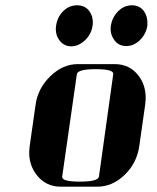

<svg xmlns="http://www.w3.org/2000/svg" viewBox="-20 -702 591 722"><path d="M89.8 -127.9Q89.8 -136.2 91.8 -153.8L113.8 -308.1Q122.1 -369.6 169.9 -416Q216.3 -460.9 272.9 -460.9H411.1Q468.8 -460.9 502 -416Q527.8 -381.8 527.8 -334Q527.8 -325.7 525.9 -308.1L503.9 -153.8Q495.1 -89.4 449.2 -44.9Q402.8 0 346.2 0H208Q151.9 0 117.2 -44.9Q89.8 -81.1 89.8 -127.9ZM189.9 -591.8Q189.9 -600.1 190.9 -605Q195.3 -637.7 217.8 -660.2Q239.7 -682.1 270 -682.1Q299.8 -682.1 315.9 -660.2Q329.1 -642.1 329.1 -618.2Q329.1 -609.9 328.1 -606Q323.7 -573.2 299.8 -550.8Q275.4 -527.8 248 -527.8Q220.2 -527.8 203.1 -550.8Q189.9 -568.8 189.9 -591.8ZM213.9 -38.1Q210.9 -19 279.8 -19Q349.1 -19 352.1 -38.1L405.8 -422.9Q408.7 -441.9 339.8 -441.9Q272 -441.9 269 -422.9ZM396 -591.8Q396 -601.1 397 -605Q401.4 -636.7 424.8 -660.2Q446.8 -682.1 476.1 -682.1Q504.9 -682.1 521 -660.2Q534.2 -642.1 534.2 -618.2V-606Q529.8 -574.7 505.9 -550.8Q482.4 -528.8 455.1 -528.8Q426.3 -528.8 410.2 -550.8Q396 -570.3 396 -591.8Z"/></svg>

Font: Hjet
Style: Italic
Weight: 400
Designer: T. Christopher White
Version: Version 1.2